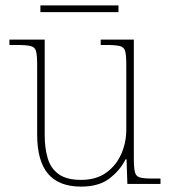

<svg xmlns="http://www.w3.org/2000/svg" viewBox="-20 -683 637 713"><path d="M281 10Q199 10 158.5 -37.5Q118 -85 118 -184V-442Q118 -477 114 -492.5Q110 -508 94 -512Q78 -516 41 -516H15V-536H146V-181Q146 -134 157 -96Q168 -58 197.5 -36.5Q227 -15 281 -15Q337 -15 374 -41.5Q411 -68 430 -110.5Q449 -153 449 -202V-442Q449 -477 445 -492.5Q441 -508 425 -512Q409 -516 372 -516H354V-536H477V-94Q477 -60 481 -44Q485 -28 499.5 -24Q514 -20 544 -20H576V0H453L450 -91H446Q427 -52 387.5 -21Q348 10 281 10ZM130 -638V-663H420V-638Z"/></svg>

Font: Noto Serif Gujarati Thin
Style: Regular
Weight: 250
Version: Version 2.102